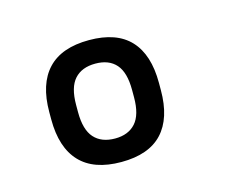

<svg xmlns="http://www.w3.org/2000/svg" viewBox="-62 -791 724 560"><g transform="rotate(-15 300.0 -511.0)"><path d="M408 -500Q408 -415 367 -371Q326 -327 243 -327Q160 -327 118.5 -371Q77 -415 77 -500V-522Q77 -607 118.5 -651Q160 -695 243 -695Q326 -695 367 -651Q408 -607 408 -522ZM327 -522Q327 -575 305.5 -599.5Q284 -624 243 -624Q202 -624 180 -599.5Q158 -575 158 -522V-500Q158 -447 180 -422.5Q202 -398 243 -398Q283 -398 305 -422.5Q327 -447 327 -500Z"/></g></svg>

Font: Ropa Sans
Style: Regular
Weight: 400
Designer: Botio Nikoltchev
Foundry: Botjo Nikoltchev
Version: Version 1.002